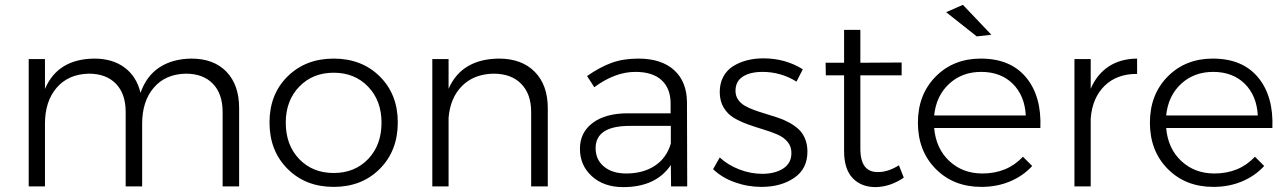

<svg xmlns="http://www.w3.org/2000/svg" viewBox="-20 -767 5297 790"><path d="M767.1 -525.9Q859.9 -525.9 911.9 -471.7Q963.9 -417.5 963.9 -321.8V0H896V-306.2Q896 -380.9 856 -422.4Q815.9 -463.9 744.1 -463.9Q660.2 -461.9 612.5 -406Q564.9 -350.1 564.9 -257.8V0H497.1V-306.2Q497.1 -380.9 457 -422.4Q417 -463.9 345.2 -463.9Q261.2 -461.9 213.1 -406Q165 -350.1 165 -257.8V0H98.1V-523.9H165V-400.9Q217.3 -524.4 368.2 -525.9Q443.4 -525.9 492.9 -488.8Q542.5 -451.7 558.1 -384.8Q582.5 -454.6 636 -489.7Q689.5 -524.9 767.1 -525.9Z M1616.7 -263.2Q1616.7 -146.5 1542.7 -72.3Q1468.8 2 1353 2Q1237.3 2 1163.1 -72.3Q1088.9 -146.5 1088.9 -263.2Q1088.9 -378.9 1163.1 -452.4Q1237.3 -525.9 1353 -525.9Q1468.8 -525.9 1542.7 -452.4Q1616.7 -378.9 1616.7 -263.2ZM1155.8 -262.2Q1155.8 -170.4 1210.9 -112.8Q1266.1 -55.2 1353 -55.2Q1439.9 -55.2 1494.9 -112.8Q1549.8 -170.4 1549.8 -262.2Q1549.8 -353 1494.6 -410.4Q1439.5 -467.8 1353 -467.8Q1266.6 -467.8 1211.2 -410.4Q1155.8 -353 1155.8 -262.2Z M2032.7 -525.9Q2127 -525.9 2180.4 -471.4Q2233.9 -417 2233.9 -321.8V0H2165.5V-306.2Q2165.5 -380.4 2124.5 -422.1Q2083.5 -463.9 2010.7 -463.9Q1930.2 -462.4 1881.3 -413.6Q1832.5 -364.7 1825.7 -282.2V0H1758.8V-523.9H1825.7V-401.9Q1879.9 -524.4 2032.7 -525.9Z M2807.6 0H2741.2L2740.2 -87.9Q2678.7 2.9 2544.4 2.9Q2464.8 2.9 2415.5 -41.7Q2366.2 -86.4 2366.2 -154.8Q2366.2 -222.2 2418.9 -261.5Q2471.7 -300.8 2563.5 -300.8H2739.3V-340.8Q2739.3 -402.8 2702.4 -437Q2665.5 -471.2 2594.2 -471.2Q2510.7 -471.2 2425.3 -408.2L2395.5 -454.1Q2448.7 -491.2 2496.6 -508.5Q2544.4 -525.9 2606.4 -525.9Q2701.7 -525.9 2753.7 -478.5Q2805.7 -431.2 2806.6 -347.2ZM2556.6 -53.2Q2626.5 -53.2 2674.8 -85.2Q2723.1 -117.2 2740.2 -176.8V-249H2571.3Q2430.7 -249 2430.7 -157.2Q2430.7 -110.4 2464.8 -81.8Q2499 -53.2 2556.6 -53.2Z M3257.3 -431.2Q3192.9 -471.2 3117.2 -471.2Q3066.9 -471.2 3036.6 -451.9Q3006.3 -432.6 3006.3 -393.1Q3006.3 -373 3016.6 -357.7Q3026.9 -342.3 3043.9 -332.3Q3061 -322.3 3083.3 -314.2Q3105.5 -306.2 3130.1 -298.8Q3154.8 -291.5 3179.2 -283.4Q3203.6 -275.4 3225.8 -263.4Q3248 -251.5 3265.1 -236.1Q3282.2 -220.7 3292.2 -197Q3302.2 -173.3 3302.2 -143.1Q3302.2 -72.3 3247.8 -35.2Q3193.4 2 3113.3 2Q3056.2 2 3003.2 -17.1Q2950.2 -36.1 2914.1 -70.8L2941.4 -119.1Q2975.1 -87.9 3022 -69.8Q3068.8 -51.8 3116.2 -51.8Q3168 -51.8 3201.9 -73.2Q3235.8 -94.7 3236.3 -136.2Q3236.8 -163.6 3220.9 -182.9Q3205.1 -202.1 3179.2 -213.4Q3153.3 -224.6 3121.6 -234.1Q3089.8 -243.7 3058.3 -254.9Q3026.9 -266.1 3000.5 -281.5Q2974.1 -296.9 2957.8 -324Q2941.4 -351.1 2941.4 -388.2Q2941.4 -423.3 2955.8 -450.7Q2970.2 -478 2995.6 -494.1Q3021 -510.3 3052.7 -518.6Q3084.5 -526.9 3121.1 -526.9Q3211.4 -526.9 3283.2 -481.9Z M3678.7 -86.9 3698.7 -36.1Q3644 1.5 3583 2.9Q3523.4 2.9 3488.3 -34.2Q3453.1 -71.3 3453.1 -145V-457H3377.9L3377 -508.8H3453.1V-644H3520V-508.8L3689.9 -509.8V-457H3520V-155.8Q3520 -105.5 3538.6 -81.8Q3557.1 -58.1 3593.8 -59.1Q3634.3 -59.1 3678.7 -86.9Z M4059.1 -624 3999 -617.2 3873 -716.8 3941.9 -747.1ZM4015.6 -525.9Q4137.7 -525.9 4201.9 -448.5Q4266.1 -371.1 4260.7 -240.2H3823.7Q3831.1 -155.8 3886 -104.5Q3940.9 -53.2 4022 -53.2Q4124.5 -53.2 4189 -122.1L4227.1 -84Q4189.5 -43 4135.7 -20.5Q4082 2 4018.1 2Q3903.3 2 3830.1 -72Q3756.8 -146 3756.8 -262.2Q3756.8 -377.9 3829.8 -451.9Q3902.8 -525.9 4015.6 -525.9ZM3823.7 -292H4200.7Q4196.3 -373.5 4147 -422.4Q4097.7 -471.2 4017.1 -471.2Q3938.5 -471.2 3885.3 -422.1Q3832 -373 3823.7 -292Z M4467.8 -401.9Q4493.7 -461.9 4542.2 -493.7Q4590.8 -525.4 4658.7 -525.9V-462.9Q4575.7 -463.4 4525.1 -414.1Q4474.6 -364.7 4467.8 -279.8V0H4400.9V-523.9H4467.8Z M4970.2 -525.9Q5092.3 -525.9 5156.5 -448.5Q5220.7 -371.1 5215.3 -240.2H4778.3Q4785.6 -155.8 4840.6 -104.5Q4895.5 -53.2 4976.6 -53.2Q5079.1 -53.2 5143.6 -122.1L5181.6 -84Q5144 -43 5090.3 -20.5Q5036.6 2 4972.7 2Q4857.9 2 4784.7 -72Q4711.4 -146 4711.4 -262.2Q4711.4 -377.9 4784.4 -451.9Q4857.4 -525.9 4970.2 -525.9ZM4778.3 -292H5155.3Q5150.9 -373.5 5101.6 -422.4Q5052.2 -471.2 4971.7 -471.2Q4893.1 -471.2 4839.8 -422.1Q4786.6 -373 4778.3 -292Z"/></svg>

Font: Montserrat arm Light
Style: Regular
Weight: 300
Designer: Julieta Ulanovsky
Foundry: Julieta Ulanovsky
Version: Version 6.000;PS 006.000;hotconv 1.0.88;makeotf.lib2.5.64775